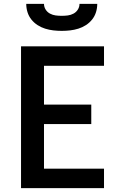

<svg xmlns="http://www.w3.org/2000/svg" viewBox="-20 -975 640 995"><path d="M89 0V-735H519V-634H208V-433H453V-332H208V-101H519V0ZM300 -815Q278 -815 256.5 -817.5Q235 -820 214 -826.5Q193 -833 174.5 -845Q156 -857 142.5 -874Q129 -891 122.5 -912Q116 -933 116 -955H208Q208 -939 216.5 -925.5Q225 -912 239 -904.5Q253 -897 268.5 -895Q284 -893 300 -893Q316 -893 331.5 -895Q347 -897 361 -904.5Q375 -912 383.5 -925.5Q392 -939 392 -955H484Q484 -933 477.5 -912Q471 -891 457.5 -874Q444 -857 425.5 -845Q407 -833 386 -826.5Q365 -820 343.5 -817.5Q322 -815 300 -815Z"/></svg>

Font: R Plex Mono
Style: Bold
Weight: 700
Monospace: yes
Designer: Belleve Invis
Foundry: Belleve Invis
Version: Version 31.8.0